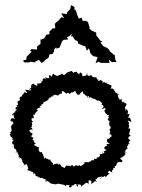

<svg xmlns="http://www.w3.org/2000/svg" viewBox="-20 -769 596 806"><path d="M167 -512 168 -516 184 -527 188 -541 200 -542 207 -553V-561L216 -571V-565L230 -569L240 -594H239L247 -602L266 -603L261 -613L271 -617L282 -628L278 -615L284 -617L295 -601L305 -597L310 -584L311 -585L329 -577L338 -575L345 -556L353 -566L356 -558L360 -544L372 -533C378 -532 384 -531 390 -529L381 -503L393 -510L404 -505H440L437 -519L450 -508L468 -509L469 -510L464 -519L461 -542L459 -538L436 -558L443 -555L431 -567L421 -572L415 -574L402 -590L410 -595L402 -598L396 -605L384 -621V-632L364 -641L355 -649L357 -650L349 -677L338 -682L328 -681L322 -695L311 -691L306 -702L303 -710L298 -728L294 -724L292 -740L276 -749L278 -747L275 -731L262 -718L261 -710L237 -713L249 -693L238 -697L218 -674L223 -682L210 -669L212 -650H201L187 -636L188 -628L186 -625L174 -623L167 -609L154 -603L150 -604V-585L135 -573L136 -565L135 -561L112 -563L106 -556L113 -552L92 -531L90 -518L78 -516L80 -507H102L110 -511L111 -509L131 -507L126 -509L143 -518L155 -504L161 -509ZM279 -381C287 -382 278 -376 296 -388C299 -373 302 -381 302 -381C298 -371 310 -369 317 -374C315 -380 313 -371 325 -385C331 -385 330 -375 325 -381C327 -377 347 -366 337 -372C340 -360 346 -377 348 -356C349 -372 356 -366 352 -359C359 -360 367 -363 363 -358C381 -349 370 -361 383 -347C379 -356 374 -352 379 -354C396 -338 388 -348 390 -348C405 -343 401 -342 409 -336C406 -325 407 -337 404 -332C418 -326 418 -318 406 -313C422 -311 417 -321 424 -311C412 -300 421 -306 423 -295C435 -296 426 -302 419 -301C425 -288 436 -281 438 -289C433 -274 435 -273 444 -279C428 -269 441 -278 432 -268C438 -256 450 -258 440 -259C437 -252 438 -244 441 -240C452 -244 439 -241 440 -239C448 -242 444 -224 439 -226C444 -214 444 -216 439 -206C444 -203 449 -207 438 -206C445 -204 449 -206 448 -196C434 -188 449 -193 435 -186C430 -188 430 -184 430 -183C426 -171 436 -167 441 -169C438 -163 424 -164 429 -165C421 -165 433 -160 430 -158C414 -153 414 -142 428 -140C411 -129 414 -136 419 -129C414 -123 401 -120 415 -135C406 -119 410 -123 392 -121C402 -123 405 -115 388 -105C382 -114 397 -108 390 -111C390 -99 373 -102 376 -103C373 -102 381 -94 361 -95C370 -88 368 -98 368 -99C359 -88 350 -85 355 -94C357 -84 355 -90 333 -88C329 -86 342 -86 335 -84C332 -80 324 -74 319 -72C310 -67 323 -71 313 -76C309 -71 305 -72 305 -74C294 -79 292 -65 286 -72C291 -77 274 -78 271 -64C279 -67 272 -79 264 -71C262 -78 260 -77 251 -64C244 -64 254 -65 237 -70C236 -67 244 -69 227 -83C227 -77 237 -72 234 -78C215 -80 224 -74 224 -82C211 -82 210 -80 200 -76C209 -81 193 -91 196 -90C196 -90 189 -92 193 -100C187 -93 177 -108 173 -102C176 -92 173 -104 172 -110C170 -104 175 -110 166 -103C161 -121 162 -108 161 -123C160 -116 153 -130 158 -132C138 -125 152 -136 141 -137C146 -131 138 -148 146 -150C130 -153 137 -155 124 -159C131 -161 119 -159 125 -167C127 -167 119 -160 133 -167C128 -164 116 -179 126 -177C109 -186 119 -178 120 -191C112 -196 115 -191 109 -200C122 -196 109 -211 120 -207C106 -215 107 -211 103 -223C117 -229 119 -222 119 -217C114 -226 120 -230 106 -237C116 -231 117 -247 109 -241C121 -241 112 -262 108 -255C116 -254 125 -261 115 -260C110 -270 112 -277 122 -271C118 -271 125 -275 119 -286C133 -294 117 -288 127 -287C122 -287 138 -306 130 -299C135 -297 144 -311 133 -308C140 -316 132 -310 150 -319C137 -330 138 -331 144 -322C156 -325 156 -330 151 -330C165 -329 167 -346 157 -348C170 -331 178 -351 168 -348C170 -338 186 -350 186 -360C186 -361 194 -359 179 -356C182 -356 188 -353 201 -369C199 -366 199 -356 205 -369C204 -373 222 -367 207 -376C218 -365 232 -373 216 -369C231 -365 227 -379 240 -376V-386C249 -387 244 -386 259 -376C266 -377 261 -386 275 -373C275 -379 274 -376 279 -381ZM259 17C252 1 268 9 273 9C262 18 277 20 282 14L279 11C290 5 285 14 285 14C291 1 304 1 301 9C303 19 312 11 304 5C316 6 324 4 320 16C331 3 337 4 336 2C342 7 342 1 336 4C338 -6 352 -2 354 9C350 5 353 -4 352 -12C371 -13 362 1 362 3C385 -7 372 -15 388 -3C380 -13 378 -20 387 -17C384 -23 393 -26 409 -28C407 -15 398 -27 400 -17C411 -34 422 -24 419 -26C414 -24 417 -38 424 -25C433 -37 430 -32 441 -41C443 -43 445 -36 432 -45C440 -54 436 -54 452 -44C445 -59 462 -56 455 -62C451 -67 465 -62 454 -64C468 -61 461 -67 460 -70C471 -73 464 -72 474 -88C482 -75 478 -79 475 -89C481 -90 493 -83 494 -96C482 -104 486 -99 486 -107C503 -109 487 -116 503 -110C490 -113 505 -113 504 -120C512 -120 499 -136 508 -132C513 -125 518 -133 502 -129C510 -147 516 -145 516 -145C518 -145 507 -151 520 -162C513 -166 512 -158 529 -170C514 -162 521 -176 527 -180C529 -181 519 -184 519 -189C515 -188 522 -196 528 -201C534 -193 530 -195 522 -206V-212C525 -211 524 -215 527 -228C519 -230 533 -229 518 -230C524 -237 523 -244 519 -248C526 -249 519 -257 517 -261C515 -264 515 -264 532 -257C527 -271 527 -276 521 -274C519 -271 516 -275 525 -290C518 -286 515 -299 508 -286C522 -297 518 -302 511 -312C506 -299 510 -304 507 -305C507 -316 504 -318 504 -318C513 -334 512 -324 509 -336C506 -335 501 -335 500 -345C500 -335 488 -338 491 -357C497 -343 491 -356 484 -350C477 -351 483 -366 475 -356C480 -370 467 -373 482 -374C477 -368 469 -374 474 -382C469 -372 459 -386 466 -382C451 -393 466 -401 457 -393C447 -398 456 -400 454 -399C436 -392 450 -401 448 -410C432 -417 428 -416 442 -413C435 -415 418 -422 430 -424C419 -415 422 -430 411 -422C415 -419 403 -421 414 -428C414 -428 406 -426 404 -435C398 -426 385 -430 396 -435C384 -432 387 -442 384 -445C370 -446 383 -440 365 -448C367 -448 364 -456 368 -449C362 -454 363 -456 355 -450C344 -453 338 -460 348 -460C347 -452 328 -447 326 -450C326 -453 322 -457 327 -454C320 -468 314 -468 313 -455C311 -464 305 -456 303 -468C301 -466 285 -470 287 -455C291 -457 291 -462 281 -471C268 -469 268 -467 277 -455C272 -471 266 -471 252 -455C252 -455 258 -467 250 -453C240 -459 230 -466 239 -458C224 -451 231 -458 232 -455C226 -451 211 -448 222 -452C219 -447 200 -460 204 -461C192 -449 207 -440 188 -455C185 -446 187 -447 181 -455C191 -445 189 -434 168 -446C182 -431 178 -434 172 -439C160 -443 158 -435 159 -429C149 -422 145 -438 155 -426C153 -421 152 -418 137 -418C136 -428 137 -416 136 -409C122 -412 118 -420 123 -420C119 -417 114 -416 110 -409C112 -401 114 -401 100 -394C102 -392 113 -396 111 -393C104 -384 105 -393 85 -392C96 -381 96 -372 82 -384C81 -367 83 -374 81 -379C79 -373 74 -374 70 -363C73 -356 76 -367 65 -362C59 -355 65 -347 65 -347C56 -349 59 -339 56 -347C49 -337 63 -328 48 -326C61 -320 57 -318 52 -323C45 -317 40 -309 54 -308C37 -303 52 -309 42 -299C44 -299 45 -300 32 -290C30 -284 38 -281 34 -290C41 -287 34 -276 44 -269C26 -277 27 -270 23 -262C41 -263 30 -252 24 -260C38 -260 36 -246 38 -252C22 -241 32 -236 19 -231C32 -239 25 -233 28 -229C28 -218 32 -221 20 -210C26 -211 29 -212 20 -204C27 -195 40 -201 21 -199C36 -189 33 -183 35 -183C29 -192 29 -176 39 -184C30 -168 27 -175 35 -161C46 -171 34 -162 39 -149C33 -149 50 -145 38 -146C51 -142 52 -135 44 -129C58 -133 49 -124 47 -139C61 -120 49 -129 60 -117C53 -116 65 -124 54 -102C57 -116 68 -112 58 -99C61 -102 60 -107 69 -105C73 -91 78 -95 72 -92C81 -81 85 -78 78 -72C80 -69 77 -77 93 -80C98 -65 97 -64 96 -72C96 -65 103 -61 93 -56C104 -49 97 -58 117 -46C114 -54 118 -47 124 -37C112 -40 123 -50 130 -34C125 -30 138 -28 123 -34C142 -24 144 -31 142 -20C142 -18 148 -33 148 -21C161 -26 164 -15 160 -19C170 -16 169 -24 176 -4C170 -8 172 -5 171 -15C184 0 182 -16 183 -6C196 0 187 2 205 3C199 6 198 -1 215 6C201 4 210 6 211 3C213 8 226 -1 228 3C238 5 240 -3 229 5C230 1 261 8 259 17Z"/></svg>

Font: Charger Distortion
Style: 1
Weight: 400
Designer: Jasper
Foundry: Cannot Into Space Fonts
Version: Version 0.98